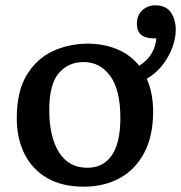

<svg xmlns="http://www.w3.org/2000/svg" viewBox="-20 -687 680 721"><path d="M294 14Q213 14 157 -18.5Q101 -51 72 -109Q43 -167 43 -243Q43 -344 80.5 -405.5Q118 -467 178.5 -495Q239 -523 310 -523Q369 -523 419 -502.5Q469 -482 503 -440Q535 -461 550 -487.5Q565 -514 567 -543H558Q494 -543 494 -597Q494 -630 514.5 -648.5Q535 -667 563 -667Q604 -667 622 -640Q640 -613 640 -575Q640 -545 628 -511Q616 -477 592 -445Q568 -413 531 -391Q555 -339 555 -267Q555 -176 521.5 -113Q488 -50 429.5 -18Q371 14 294 14ZM308 -57Q368 -57 400 -104Q432 -151 432 -244Q432 -349 394 -401.5Q356 -454 294 -454Q237 -454 201 -412.5Q165 -371 165 -274Q165 -173 201.5 -115Q238 -57 308 -57Z"/></svg>

Font: Literata 12pt Medium
Style: Regular
Weight: 500
Designer: Latin by Veronika Burian and Jose Scaglione. Greek by Irene Vlachou. Cyrillic by Vera Evstafieva.
Foundry: TypeTogether
Version: Version 3.002